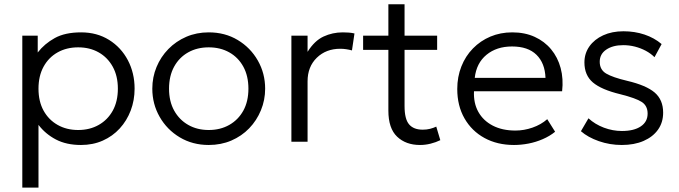

<svg xmlns="http://www.w3.org/2000/svg" viewBox="-20 -648 3106 878"><path d="M82 210V-485H152.5V-408Q183.5 -448 230.5 -474Q277.5 -500 351 -500Q423.5 -500 478.8 -465.5Q534 -431 564.8 -372.5Q595.5 -314 595.5 -242.5Q595.5 -189.5 577.8 -142.8Q560 -96 527.5 -60.5Q495 -25 450 -5Q405 15 350.5 15Q283.5 15 235.5 -10.2Q187.5 -35.5 156 -77V210ZM337.5 -53.5Q390.5 -53.5 431.5 -76.8Q472.5 -100 495.8 -142.2Q519 -184.5 519 -242.5Q519 -300.5 495.5 -343Q472 -385.5 431.2 -408.5Q390.5 -431.5 337.5 -431.5Q284.5 -431.5 243.5 -408.5Q202.5 -385.5 179.2 -343Q156 -300.5 156 -242.5Q156 -184.5 179.2 -142.2Q202.5 -100 243.5 -76.8Q284.5 -53.5 337.5 -53.5Z M934.5 15Q860.5 15 802 -20Q743.5 -55 710 -113.8Q676.5 -172.5 676.5 -242.5Q676.5 -295 695.8 -341.5Q715 -388 750 -423.8Q785 -459.5 832 -479.8Q879 -500 934.5 -500Q1009 -500 1067.2 -465Q1125.5 -430 1159 -371.2Q1192.5 -312.5 1192.5 -242.5Q1192.5 -190.5 1173.2 -143.8Q1154 -97 1119.5 -61.2Q1085 -25.5 1037.8 -5.2Q990.5 15 934.5 15ZM934.5 -53.5Q987.5 -53.5 1028.5 -76.8Q1069.5 -100 1092.8 -142.2Q1116 -184.5 1116 -242.5Q1116 -300.5 1092.8 -343Q1069.5 -385.5 1028.5 -408.5Q987.5 -431.5 934.5 -431.5Q881.5 -431.5 840.5 -408.5Q799.5 -385.5 776.2 -343Q753 -300.5 753 -242.5Q753 -184.5 776.5 -142.2Q800 -100 840.8 -76.8Q881.5 -53.5 934.5 -53.5Z M1312.5 0V-485H1386.5V-411Q1418 -461.5 1459.2 -480.8Q1500.5 -500 1547.5 -500Q1561 -500 1574.8 -499Q1588.5 -498 1601 -495L1589.5 -417.5Q1576 -421 1562.8 -423Q1549.5 -425 1536 -425Q1471 -425 1428.8 -384Q1386.5 -343 1386.5 -276V0Z M1900.5 15Q1836 15 1796 -23Q1756 -61 1756 -142V-628.5H1830V-485H1979V-420H1830V-163Q1830 -103.5 1850.8 -79.2Q1871.5 -55 1913 -55Q1931.5 -55 1947 -59Q1962.5 -63 1975 -69L1993.5 -7Q1973 3 1949 9Q1925 15 1900.5 15ZM1640.5 -420V-485H1769.5V-420Z M2330.5 15Q2254 15 2195.5 -17Q2137 -49 2104 -106.8Q2071 -164.5 2071 -241Q2071 -296.5 2089.8 -344Q2108.5 -391.5 2142.8 -426.5Q2177 -461.5 2222.8 -480.8Q2268.5 -500 2322.5 -500Q2380 -500 2425 -479.5Q2470 -459 2500.2 -422.5Q2530.5 -386 2543.8 -336.8Q2557 -287.5 2550.5 -230.5H2147.5Q2145 -176.5 2167.5 -136.2Q2190 -96 2233.5 -73.5Q2277 -51 2337 -51Q2376.5 -51 2415.2 -64.5Q2454 -78 2482.5 -103L2518.5 -45.5Q2494 -25.5 2462.2 -11.8Q2430.5 2 2396.8 8.5Q2363 15 2330.5 15ZM2151 -292H2474.5Q2472 -359.5 2433.2 -397.5Q2394.5 -435.5 2321.5 -435.5Q2251 -435.5 2204.8 -397.5Q2158.5 -359.5 2151 -292Z M2823.5 15Q2768.5 15 2718.5 -2.5Q2668.5 -20 2636.5 -48L2671 -107Q2701 -79.5 2741.5 -64.2Q2782 -49 2824 -49Q2879 -49 2910.2 -70Q2941.5 -91 2941.5 -128.5Q2941.5 -164 2915 -181.5Q2888.5 -199 2817 -217Q2730 -238 2691.2 -271Q2652.5 -304 2652.5 -362.5Q2652.5 -403.5 2675.2 -435.8Q2698 -468 2738.2 -486.5Q2778.5 -505 2831 -505Q2882.5 -505 2927.2 -490Q2972 -475 3005.5 -446.5L2973 -386.5Q2956 -403.5 2933 -415.8Q2910 -428 2883.8 -434.8Q2857.5 -441.5 2830 -441.5Q2782.5 -441.5 2752.5 -421.2Q2722.5 -401 2722.5 -365.5Q2722.5 -329 2752.2 -311.5Q2782 -294 2847.5 -278.5Q2935 -258 2973.8 -224.8Q3012.5 -191.5 3012.5 -133Q3012.5 -88 2989 -55Q2965.5 -22 2923 -3.5Q2880.5 15 2823.5 15Z"/></svg>

Font: Geologica Cursive ExtraLight
Style: Regular
Weight: 250
Designer: Sindre Bremnes, Frode Helland
Foundry: Monokrom Skriftforlag AS
Version: Version 1.010;gftools[0.9.28]